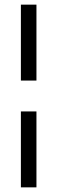

<svg xmlns="http://www.w3.org/2000/svg" viewBox="-20 -727 247 827"><path d="M137 -707V-380H70V-707ZM137 -247V80H70V-247Z"/></svg>

Font: Blinker
Style: Regular
Weight: 400
Designer: Juergen Huber
Foundry: supertype
Version: Version 1.017;hotconv 1.0.117;makeotfexe 2.5.65602